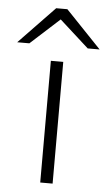

<svg xmlns="http://www.w3.org/2000/svg" viewBox="-95 -767 452 803"><g transform="rotate(5 131.0 -366.0)"><path d="M105 0V-511H157V0ZM-42 -576 108 -732H155L304 -576H254L131 -687L9 -576Z"/></g></svg>

Font: Transpass ExtraLight
Style: Regular
Weight: 200
Designer: Delve Withrington
Foundry: Delve Fonts
Version: Version 1.001;December 18, 2019;FontCreator 12.0.0.2547 64-b